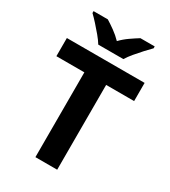

<svg xmlns="http://www.w3.org/2000/svg" viewBox="-222 -1044 1023 1153"><g transform="rotate(30 289.5 -467.0)"><path d="M365 0H214V-588H20V-714H559V-588H365ZM203 -774Q189 -797 166.5 -824Q144 -851 120.5 -877Q97 -903 78 -921V-934H177Q203 -918 233 -896.5Q263 -875 289 -848Q315 -875 346 -896.5Q377 -918 403 -934H502V-921Q484 -903 460 -877Q436 -851 413.5 -824Q391 -797 377 -774Z"/></g></svg>

Font: Noto Sans Devanagari
Style: Regular
Weight: 400
Designer: Jelle Bosma - Monotype Design Team
Foundry: Monotype Imaging Inc.
Version: Version 2.003